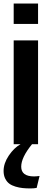

<svg xmlns="http://www.w3.org/2000/svg" viewBox="-20 -803 288 1069"><path d="M56.2 -669.9V-783.2H191.9V-669.9ZM56.2 0V-578.1H191.9V0H158.2Q98.1 73.7 98.1 125Q98.1 179.2 169.9 179.2Q180.7 179.2 200.2 176.8L184.1 243.2Q169.4 246.1 148.9 246.1Q125.5 246.1 106.4 244.1Q87.4 242.2 66.7 236.1Q45.9 230 32 219.7Q18.1 209.5 9 191.4Q0 173.3 0 148.9Q0 106.4 28.8 63.5Q57.6 20.5 94.2 0Z"/></svg>

Font: Oswald Medium
Style: Regular
Weight: 500
Designer: Vernon Adams
Foundry: Vernon Adams
Version: Version 4.103